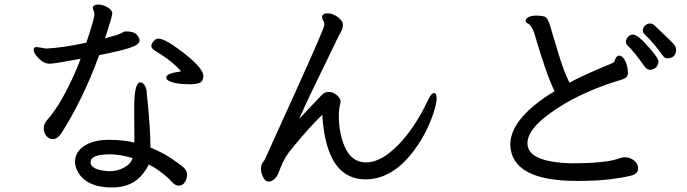

<svg xmlns="http://www.w3.org/2000/svg" viewBox="-20 -795 3040 850"><path d="M463 -37Q381 -42 381 -77Q381 -112 470 -112Q520 -110 567 -95Q559 -69 529 -53Q499 -37 463 -37ZM475 35Q566 35 613 -26Q632 -51 638 -67Q663 -55 692.5 -33Q722 -11 738.5 8Q755 27 772 27Q788 27 798 12Q808 -3 808 -21Q808 -39 795 -51.5Q782 -64 742.5 -91Q703 -118 646 -142Q646 -231 629 -390Q628 -406 620 -418Q612 -430 601 -430Q574 -430 574 -317L575 -164Q526 -176 461 -176Q394 -176 353 -149Q312 -122 312 -77Q313 -51 329 -27Q370 35 475 35ZM777 -424Q802 -422 824 -422Q846 -422 863 -428Q880 -434 880 -459Q880 -498 766 -581Q707 -624 680 -624Q670 -624 660 -612.5Q650 -601 650 -592Q650 -581 664 -572Q740 -527 782 -479L769 -477Q716 -469 716 -452Q716 -432 777 -424ZM337 -535Q314 -473 282 -409.5Q250 -346 226 -312Q202 -278 194.5 -270.5Q187 -263 180.5 -252.5Q174 -242 174 -225Q174 -208 185 -193.5Q196 -179 215 -179Q234 -179 253 -207Q350 -361 419 -551Q507 -568 552.5 -582.5Q598 -597 598 -616Q598 -627 585.5 -641.5Q573 -656 537 -656Q529 -656 518.5 -649Q508 -642 445 -625Q477 -723 477 -736Q477 -751 455.5 -763Q434 -775 415 -775Q391 -775 391 -759Q398 -739 398 -733Q398 -711 362 -606Q261 -584 185 -580L142 -587Q129 -587 129 -574Q129 -564 139.5 -550Q150 -536 165 -524.5Q180 -513 201 -513Q220 -513 337 -535Z M1169 9Q1182 9 1194.5 -2Q1207 -13 1214.5 -33.5Q1222 -54 1232.5 -76.5Q1243 -99 1258.5 -120Q1274 -141 1321.5 -196Q1369 -251 1407 -287Q1407 -270 1412 -231Q1442 -1 1598 -1Q1706 -1 1794 -105Q1864 -189 1899 -294Q1913 -338 1913 -358Q1913 -383 1902 -383Q1889 -383 1874 -350Q1817 -229 1742 -152.5Q1667 -76 1601 -76Q1535 -76 1505 -148Q1480 -208 1480 -281Q1480 -316 1488 -343Q1488 -360 1471 -374Q1454 -388 1436 -388Q1418 -388 1406.5 -376.5Q1395 -365 1349 -316L1304 -268Q1308 -278 1332 -330Q1356 -382 1382 -435Q1408 -488 1430.5 -534.5Q1453 -581 1468 -612.5Q1483 -644 1490.5 -656Q1498 -668 1498 -685Q1498 -703 1475 -719.5Q1452 -736 1431 -736Q1406 -736 1406 -718Q1406 -712 1411 -704Q1416 -696 1416 -684Q1416 -671 1285 -381.5Q1154 -92 1152 -88Q1150 -84 1146 -79.5Q1142 -75 1138.5 -66.5Q1135 -58 1135 -45Q1135 -32 1144.5 -11.5Q1154 9 1169 9Z M2858 -486Q2870 -486 2884 -496Q2895 -509 2895 -523Q2895 -537 2859 -578Q2805 -642 2782 -642Q2769 -642 2760 -631.5Q2751 -621 2751 -611Q2751 -601 2758 -594Q2782 -573 2835 -499Q2845 -486 2858 -486ZM2934 -537Q2973 -537 2973 -576Q2973 -585 2965.5 -596Q2958 -607 2878 -682Q2869 -691 2858 -691Q2846 -691 2836 -682Q2826 -673 2826 -661Q2826 -649 2835 -642Q2875 -604 2914 -549Q2922 -537 2934 -537ZM2535 6Q2622 6 2682 -1.5Q2742 -9 2773.5 -17.5Q2805 -26 2805 -49Q2805 -70 2787 -84.5Q2769 -99 2743 -99L2728 -96Q2670 -72 2508 -72Q2315 -78 2315 -160Q2315 -222 2416 -294Q2501 -356 2618 -403Q2670 -424 2704 -433.5Q2738 -443 2749 -450Q2760 -457 2760 -473Q2760 -486 2756 -503Q2743 -549 2719 -549Q2707 -545 2703.5 -532Q2700 -519 2692 -516Q2559 -461 2501 -429Q2476 -478 2449.5 -567Q2423 -656 2413.5 -687Q2404 -718 2389.5 -722Q2375 -726 2356 -726Q2314 -726 2307 -705Q2307 -695 2317 -691Q2334 -682 2346 -646Q2398 -467 2435 -391Q2387 -363 2341 -325Q2239 -239 2239 -153Q2245 6 2535 6Z"/></svg>

Font: LXGW WenKai TC
Style: Bold
Weight: 700
Designer: LXGW / Fontworks Inc.
Foundry: LXGW / Fontworks Inc.
Version: Version 1.330;April 28, 2024